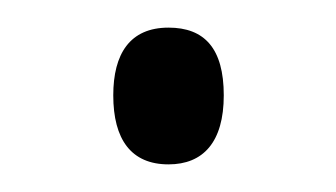

<svg xmlns="http://www.w3.org/2000/svg" viewBox="-20 -112 243 139"><path d="M62 -43C62 -11 75 7 102 7C127 7 142 -9 142 -43C142 -77 128 -92 102 -92C74 -92 62 -73 62 -43Z"/></svg>

Font: Noto Sans Gujarati ExtraCondensed Light
Style: Regular
Weight: 300
Width: 2
Designer: Jelle Bosma - Monotype Design Team, Universal Thirst
Foundry: Monotype Imaging Inc.
Version: Version 2.106